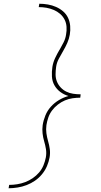

<svg xmlns="http://www.w3.org/2000/svg" viewBox="-20 -853 540 1026"><path d="M26 153 29 135Q50 135 72 131.5Q94 128 115 120Q136 112 155 99Q174 86 189 68.5Q204 51 212.5 30Q221 9 225 -12Q229 -35 225.5 -56.5Q222 -78 216 -98Q210 -118 207.5 -140Q205 -162 208 -184Q212 -210 222.5 -236Q233 -262 252 -283Q271 -304 295.5 -318.5Q320 -333 346 -340Q322 -347 302.5 -361.5Q283 -376 271 -397Q259 -418 257.5 -444Q256 -470 260 -496Q264 -520 274.5 -542.5Q285 -565 298 -587L299 -588Q310 -607 320 -627Q330 -647 333 -668Q337 -689 335.5 -710Q334 -731 325 -748.5Q316 -766 301 -779Q286 -792 267 -800Q248 -808 228 -811.5Q208 -815 187 -815L190 -833Q213 -833 236 -829Q259 -825 279.5 -816Q300 -807 317 -792.5Q334 -778 343.5 -758Q353 -738 355 -714.5Q357 -691 353 -668Q349 -645 339.5 -623.5Q330 -602 318 -581.5Q306 -561 294.5 -539.5Q283 -518 280 -496Q277 -476 277 -455.5Q277 -435 284 -417.5Q291 -400 304 -386Q317 -372 334 -363.5Q351 -355 371 -352Q391 -349 411 -349L409 -331Q389 -331 368 -328Q347 -325 327 -316.5Q307 -308 289 -294Q271 -280 258 -262.5Q245 -245 238 -224.5Q231 -204 228 -184Q225 -162 228 -140.5Q231 -119 237 -98.5Q243 -78 246 -56.5Q249 -35 245 -12Q241 11 231 34.5Q221 58 204.5 78Q188 98 167 112.5Q146 127 122.5 136Q99 145 74 149Q49 153 26 153Z"/></svg>

Font: Iosevka Term Curly Th Obl
Style: Regular
Weight: 100
Italic angle: -9°
Designer: Belleve Invis
Foundry: Belleve Invis
Version: Version 32.3.0